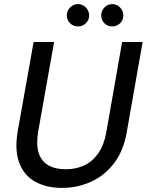

<svg xmlns="http://www.w3.org/2000/svg" viewBox="-20 -905 716 937"><path d="M283 12Q206 12 151.5 -18.5Q97 -49 74 -110Q51 -171 66 -262L144 -700H244L166 -261Q156 -200 168.5 -159.5Q181 -119 215 -99Q249 -79 301 -79Q351 -79 391.5 -98Q432 -117 460 -157.5Q488 -198 499 -261L576 -700H676L599 -262Q583 -168 536 -107.5Q489 -47 423 -17.5Q357 12 283 12ZM361 -776Q338 -776 322 -791.5Q306 -807 306 -830Q306 -852 322 -868.5Q338 -885 361 -885Q383 -885 399 -868.5Q415 -852 415 -830Q415 -807 399 -791.5Q383 -776 361 -776ZM528 -776Q505 -776 489.5 -791.5Q474 -807 474 -830Q474 -852 489.5 -868.5Q505 -885 528 -885Q550 -885 566 -868.5Q582 -852 582 -830Q582 -807 566 -791.5Q550 -776 528 -776Z"/></svg>

Font: DM Sans 11pt Medium
Style: Italic
Weight: 500
Italic angle: -10°
Version: Version 4.004;gftools[0.9.30]